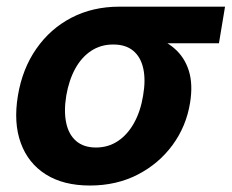

<svg xmlns="http://www.w3.org/2000/svg" viewBox="-20 -556 708 587"><path d="M254.9 11.2Q173.8 11.2 119.9 -22.9Q65.9 -57.1 43.5 -118.9Q21 -180.7 34.7 -263.2Q48.3 -345.7 91.1 -407Q133.8 -468.3 198.7 -502Q263.7 -535.6 344.7 -535.6H668L649.4 -423.8H418.5L325.7 -419.9Q288.1 -419.9 258.8 -400.6Q229.5 -381.3 210.2 -346.4Q190.9 -311.5 182.6 -263.7Q174.8 -216.3 182.4 -180.4Q189.9 -144.5 212.9 -124.8Q235.8 -105 273.4 -105Q311 -105 340.6 -124.8Q370.1 -144.5 389.9 -180.2Q409.7 -215.8 417.5 -263.7Q425.8 -311.5 418 -346.7Q410.2 -381.8 387.2 -400.9Q364.3 -419.9 326.7 -419.9L333 -460.9Q389.6 -460.9 435.8 -448Q481.9 -435.1 513.2 -408Q544.4 -380.9 557.4 -339.4Q570.3 -297.9 561 -241.2Q549.3 -169.4 507.3 -112.3Q465.3 -55.2 400.6 -22Q335.9 11.2 254.9 11.2Z"/></svg>

Font: Inter 20pt
Style: Bold Italic
Weight: 700
Italic angle: -9.3988°
Version: Version 4.001;git-66647c0bb